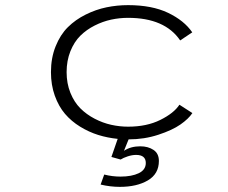

<svg xmlns="http://www.w3.org/2000/svg" viewBox="-20 -532 890 748"><path d="M450 89.5 414 79.5 438.5 9Q399 5 362.8 -6.2Q326.5 -17.5 292.2 -38.5Q258 -59.5 233.2 -88.5Q208.5 -117.5 193.5 -159.2Q178.5 -201 178.5 -251Q178.5 -306.5 196.8 -351.8Q215 -397 244.5 -426.2Q274 -455.5 313.8 -475.2Q353.5 -495 394.8 -503.5Q436 -512 479 -512Q572 -512 634.8 -482Q697.5 -452 729 -406L682 -374.5Q622 -462.5 479 -462.5Q445.5 -462.5 413 -455.5Q380.5 -448.5 348.8 -432.5Q317 -416.5 293 -392.8Q269 -369 254.2 -332.2Q239.5 -295.5 239.5 -251Q239.5 -207 254.2 -170.5Q269 -134 293 -110Q317 -86 348.8 -69.5Q380.5 -53 413.2 -45.8Q446 -38.5 479 -38.5Q551.5 -38.5 604.5 -64.8Q657.5 -91 679 -124L729.5 -91.5Q714.5 -69 683 -47Q651.5 -25 596.8 -7Q542 11 481 11L463 55.5Q489 38 526.5 38Q557 38 578 52Q599 66 599 95Q599 145.5 556 170.8Q513 196 447 196Q409.5 196 372 187L386 148Q417.5 156 449.5 156Q493 156 520.5 142.8Q548 129.5 548 103Q548 71.5 510 71.5Q495 71.5 477.5 77.2Q460 83 450 89.5Z"/></svg>

Font: League Mono Wide UltraLight
Style: Regular
Weight: 200
Width: 8
Designer: Tyler Finck
Foundry: The League of Moveable Type / Tyler Finck
Version: Version 2.210